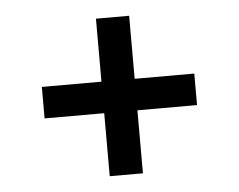

<svg xmlns="http://www.w3.org/2000/svg" viewBox="-39 -635 634 510"><g transform="rotate(-5 278.0 -380.0)"><path d="M234 -170V-338H75V-422H234V-590H322.5V-422H481.5V-338H322.5V-170Z"/></g></svg>

Font: Encode Sans SemiExpanded Medium
Style: Regular
Weight: 500
Width: 6
Designer: Multiple Designers
Foundry: Impallari Type
Version: Version 3.002